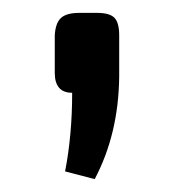

<svg xmlns="http://www.w3.org/2000/svg" viewBox="-20 -144 272 298"><path d="M103 -124H131Q150 -124 157.5 -116.5Q165 -109 165 -89V-25Q164 64 127 134L81 122Q92 66 92 0Q65 0 65 -31V-89Q66 -108 74.5 -116Q83 -124 103 -124Z"/></svg>

Font: Exo 2.0 Medium
Style: Regular
Weight: 500
Designer: Natanael Gama
Version: Version 1.001;PS 001.001;hotconv 1.0.70;makeotf.lib2.5.58329